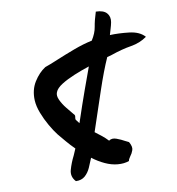

<svg xmlns="http://www.w3.org/2000/svg" viewBox="-46 -628 620 672"><g transform="rotate(-5 264.0 -291.5)"><path d="M482 -481Q459 -461 427 -453Q395 -445 357 -428Q354 -427 341 -422Q325 -376 308.5 -307.5Q292 -239 274 -164Q287 -156 299 -148Q311 -140 322 -130Q332 -139 348.5 -134.5Q365 -130 378 -124Q387 -120 391 -119Q403 -102 400 -90Q397 -78 391 -69Q389 -65 387 -61Q385 -57 385 -53Q368 -45 345 -45Q323 -45 299.5 -53.5Q276 -62 254 -76Q249 -59 243 -41.5Q237 -24 225.5 -12Q214 0 194 1Q175 -16 179.5 -40Q184 -64 194 -89Q196 -95 198 -101Q200 -107 202 -113Q185 -127 170.5 -141.5Q156 -156 144 -168Q131 -182 116 -203.5Q101 -225 89.5 -248.5Q78 -272 75 -293Q70 -330 85 -359.5Q100 -389 122 -406Q138 -413 166.5 -428Q195 -443 228.5 -459Q262 -475 292 -484Q305 -509 306.5 -531Q308 -553 315 -584Q342 -586 354.5 -574Q367 -562 365 -542Q364 -532 361.5 -520.5Q359 -509 357 -498Q388 -502 425 -501Q462 -500 482 -481ZM274 -395Q248 -384 222 -370.5Q196 -357 177.5 -343Q159 -329 155 -315Q151 -303 160 -287.5Q169 -272 182.5 -258Q196 -244 205 -235Q209 -231 210 -230Q212 -227 211 -221Q210 -215 213 -212Q218 -206 224 -200Q240 -267 252 -312.5Q264 -358 274 -395Z"/></g></svg>

Font: Yuji Boku
Style: Regular
Weight: 400
Designer: Kataoka Yuji
Foundry: Kinuta Font Factory
Version: Version 3.002